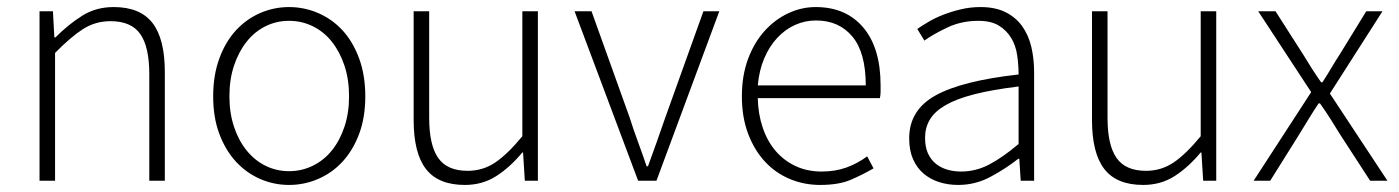

<svg xmlns="http://www.w3.org/2000/svg" viewBox="-20 -512 3965 544"><path d="M92 0V-480H130L134 -406H137Q174 -443 213 -467.5Q252 -492 302 -492Q377 -492 412 -447Q447 -402 447 -308V0H403V-302Q403 -379 377.5 -415.5Q352 -452 293 -452Q250 -452 215 -429.5Q180 -407 136 -362V0Z M799 12Q756 12 717 -5Q678 -22 648.5 -54Q619 -86 601.5 -132.5Q584 -179 584 -239Q584 -299 601.5 -346.5Q619 -394 648.5 -426Q678 -458 717 -475Q756 -492 799 -492Q842 -492 881.5 -475Q921 -458 950.5 -426Q980 -394 997.5 -346.5Q1015 -299 1015 -239Q1015 -179 997.5 -132.5Q980 -86 950.5 -54Q921 -22 881.5 -5Q842 12 799 12ZM799 -27Q835 -27 866.5 -42.5Q898 -58 920.5 -86Q943 -114 956 -153Q969 -192 969 -239Q969 -287 956 -326Q943 -365 920.5 -393.5Q898 -422 866.5 -437.5Q835 -453 799 -453Q763 -453 732 -437.5Q701 -422 678.5 -393.5Q656 -365 643 -326Q630 -287 630 -239Q630 -192 643 -153Q656 -114 678.5 -86Q701 -58 732 -42.5Q763 -27 799 -27Z M1297 12Q1222 12 1187 -33Q1152 -78 1152 -172V-480H1196V-178Q1196 -101 1221.5 -64.5Q1247 -28 1305 -28Q1348 -28 1383 -51.5Q1418 -75 1460 -126V-480H1504V0H1467L1462 -80H1460Q1425 -38 1386 -13Q1347 12 1297 12Z M1788 0 1608 -480H1656L1764 -179Q1775 -144 1788 -109Q1801 -74 1812 -41H1816Q1828 -74 1840.5 -109Q1853 -144 1865 -179L1973 -480H2018L1840 0Z M2304 12Q2258 12 2217.5 -5Q2177 -22 2147 -54.5Q2117 -87 2099.5 -133.5Q2082 -180 2082 -239Q2082 -298 2099.5 -345Q2117 -392 2146.5 -424.5Q2176 -457 2213.5 -474.5Q2251 -492 2291 -492Q2377 -492 2426 -434Q2475 -376 2475 -270Q2475 -261 2475 -252Q2475 -243 2473 -234H2127Q2128 -189 2141 -150.5Q2154 -112 2177.5 -84.5Q2201 -57 2234 -41.5Q2267 -26 2308 -26Q2347 -26 2378.5 -37.5Q2410 -49 2437 -69L2455 -35Q2426 -18 2391.5 -3Q2357 12 2304 12ZM2127 -270H2433Q2433 -363 2395 -408.5Q2357 -454 2292 -454Q2261 -454 2233 -441.5Q2205 -429 2182.5 -405Q2160 -381 2145.5 -347Q2131 -313 2127 -270Z M2695 12Q2666 12 2641 4Q2616 -4 2597 -20Q2578 -36 2567 -61Q2556 -86 2556 -120Q2556 -200 2630.5 -241.5Q2705 -283 2866 -301Q2866 -328 2862 -355.5Q2858 -383 2845 -404.5Q2832 -426 2810 -439.5Q2788 -453 2752 -453Q2704 -453 2664 -434Q2624 -415 2599 -397L2579 -430Q2592 -439 2610.5 -450Q2629 -461 2652 -470Q2675 -479 2702 -485.5Q2729 -492 2758 -492Q2800 -492 2829 -477.5Q2858 -463 2876 -438Q2894 -413 2902 -379.5Q2910 -346 2910 -307V0H2872L2868 -62H2865Q2828 -33 2785.5 -10.5Q2743 12 2695 12ZM2703 -26Q2745 -26 2783 -46Q2821 -66 2866 -104V-267Q2792 -258 2741 -245Q2690 -232 2659 -214Q2628 -196 2614.5 -173Q2601 -150 2601 -122Q2601 -96 2609 -78Q2617 -60 2631 -48.5Q2645 -37 2663.5 -31.5Q2682 -26 2703 -26Z M3219 12Q3144 12 3109 -33Q3074 -78 3074 -172V-480H3118V-178Q3118 -101 3143.5 -64.5Q3169 -28 3227 -28Q3270 -28 3305 -51.5Q3340 -75 3382 -126V-480H3426V0H3389L3384 -80H3382Q3347 -38 3308 -13Q3269 12 3219 12Z M3532 0 3695 -251 3545 -480H3594L3672 -358Q3684 -338 3696.5 -318.5Q3709 -299 3723 -279H3727Q3740 -299 3751.5 -318.5Q3763 -338 3776 -358L3851 -480H3897L3748 -247L3911 0H3862L3777 -131Q3763 -154 3749 -176Q3735 -198 3720 -219H3716Q3702 -198 3688.5 -176Q3675 -154 3661 -131L3579 0Z"/></svg>

Font: CV Source Sans Light
Style: Regular
Weight: 300
Designer: Paul D. Hunt
Foundry: Adobe Systems Incorporated
Version: Version 3.001